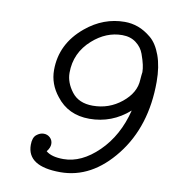

<svg xmlns="http://www.w3.org/2000/svg" viewBox="-74 -683 676 756"><g transform="rotate(10 264.5 -305.5)"><path d="M84 -78Q84 -107 98 -118.5Q112 -130 127 -130Q142 -130 152.5 -120Q163 -110 163 -95Q163 -80 150 -64Q172 -45 220 -45Q292 -45 359 -110.5Q426 -176 452 -280Q383 -219 293 -219Q208 -219 160 -282Q123 -328 123 -384Q123 -489 210 -561Q280 -619 365 -619Q393 -619 419 -609.5Q445 -600 471 -578.5Q497 -557 513 -513Q529 -469 529 -408Q529 -230 435.5 -111Q342 8 217 8Q84 8 84 -78ZM185 -384Q185 -345 213 -308.5Q241 -272 297 -272Q362 -272 412 -312.5Q462 -353 464 -405Q465 -416 465.5 -423Q466 -430 466.5 -431.5Q467 -433 467 -434.5Q467 -436 467 -438Q467 -449 463.5 -465.5Q460 -482 451 -507Q442 -532 419.5 -549Q397 -566 364 -566Q300 -566 246 -518Q185 -464 185 -384Z"/></g></svg>

Font: CMU Typewriter Text
Style: LightOblique
Weight: 200
Italic angle: -9.46001°
Version: Version 0.7.0